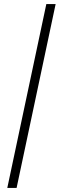

<svg xmlns="http://www.w3.org/2000/svg" viewBox="-20 -720 308 949"><path d="M16 209 209 -700H255L62 209Z"/></svg>

Font: Red Hat Text
Style: Italic
Weight: 300
Italic angle: -12°
Designer: Pentagram, MCKL
Foundry: Pentagram, MCKL
Version: Version 1.023